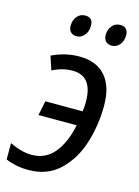

<svg xmlns="http://www.w3.org/2000/svg" viewBox="-121 -796 627 869"><g transform="rotate(15 193.0 -361.0)"><path d="M-7 -11V-87Q49 -60 96 -60Q161 -60 201.5 -109Q242 -158 259 -242H80L94 -310H269Q272 -331 272 -355Q272 -476 178 -476Q130 -476 84 -452L63 -516Q125 -546 191 -546Q272 -546 314 -497.5Q356 -449 356 -360Q356 -269 330 -185Q304 -101 246.5 -45.5Q189 10 100 10Q68 10 40 4Q12 -2 -7 -11ZM116 -671Q116 -696 130.5 -714Q145 -732 169 -732Q205 -732 205 -694Q205 -666 190 -648.5Q175 -631 154 -631Q136 -631 126 -641.5Q116 -652 116 -671ZM280 -671Q280 -696 294.5 -714Q309 -732 333 -732Q351 -732 360.5 -722Q370 -712 370 -694Q370 -666 355 -648.5Q340 -631 319 -631Q301 -631 290.5 -641.5Q280 -652 280 -671Z"/></g></svg>

Font: Noto Sans UI Narrow
Style: Italic
Weight: 400
Width: 4
Italic angle: -12°
Designer: Monotype Design Team
Foundry: Monotype Imaging Inc.
Version: Version 1.001